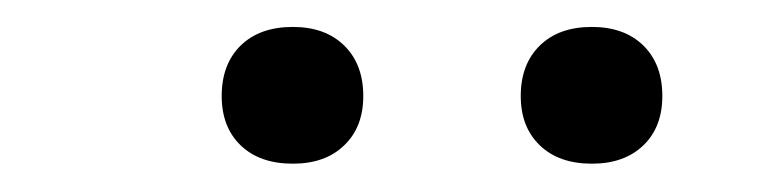

<svg xmlns="http://www.w3.org/2000/svg" viewBox="-20 -780 566 139"><path d="M408.5 -661.5Q384.5 -661.5 370.8 -674.8Q357 -688 357 -710.5Q357 -733.5 370.8 -747Q384.5 -760.5 408.5 -760.5Q432 -760.5 445.8 -747Q459.5 -733.5 459.5 -710.5Q459.5 -688 445.8 -674.8Q432 -661.5 408.5 -661.5ZM192 -661.5Q168 -661.5 154.2 -674.8Q140.5 -688 140.5 -710.5Q140.5 -733.5 154.2 -747Q168 -760.5 192 -760.5Q215.5 -760.5 229.2 -747Q243 -733.5 243 -710.5Q243 -688 229.2 -674.8Q215.5 -661.5 192 -661.5Z"/></svg>

Font: Encode Sans SC
Style: Regular
Weight: 400
Version: Version 3.002